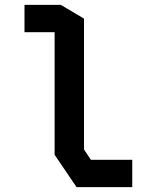

<svg xmlns="http://www.w3.org/2000/svg" viewBox="-20 -764 640 784"><path d="M80 -744H228.5L323 -688V-154L351 -111.5H520V0H292.5L203 -132V-632.5H80Z"/></svg>

Font: Kode Mono
Style: Regular
Weight: 400
Monospace: yes
Designer: Isa Ozler
Foundry: Kadena LLC
Version: Version 1.000;gftools[0.9.28]